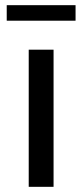

<svg xmlns="http://www.w3.org/2000/svg" viewBox="-20 -722 319 742"><path d="M187 0H91V-530H187ZM272 -642H6V-702H272Z"/></svg>

Font: Argentum Novus
Style: Regular
Weight: 400
Designer: Julieta Ulanovsky
Foundry: Julieta Ulanovsky
Version: Version 7.20;July 27, 2021;FontCreator 13.0.0.2683 64-bit